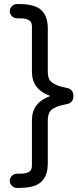

<svg xmlns="http://www.w3.org/2000/svg" viewBox="-20 -779 384 944"><path d="M227 -307Q137 -340 137 -425V-647Q137 -666 130 -673Q116 -689 78 -689H63Q49 -689 38.5 -699.5Q28 -710 28 -724Q28 -738 38.5 -748.5Q49 -759 63 -759H75Q142 -759 175 -736Q215 -707 215 -639V-428Q215 -396 226 -383Q247 -358 307 -347Q341 -341 341 -307Q341 -273 307.5 -267Q274 -261 255.5 -252.5Q237 -244 228 -234Q215 -218 215 -186V25Q215 123 130 140Q105 145 75 145H63Q49 145 38.5 134.5Q28 124 28 110Q28 96 38.5 85.5Q49 75 63 75H78Q132 75 136 46Q137 39 137 33V-189Q137 -274 227 -307Z"/></svg>

Font: Varela Round
Style: Regular
Weight: 400
Designer: Joe Prince
Foundry: Joe Prince
Version: Version 1.000